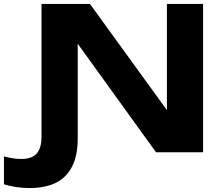

<svg xmlns="http://www.w3.org/2000/svg" viewBox="-137 -770 1120 971"><path d="M73 -750H318L768 -129L707 -118V-750H890V0H652L196 -632L256 -643V-66Q256 54 196 117.5Q136 181 12 181Q-22 181 -55 176Q-88 171 -117 162V21Q-98 26 -76 30Q-54 34 -30 34Q25 34 49 6Q73 -22 73 -78Z"/></svg>

Font: Unbounded SemiBold
Style: Regular
Weight: 600
Designer: Luke Prowse, Jean-Baptiste Morizot, Fátima Lázaro, Florian Runge
Foundry: NaN
Version: Version 1.700